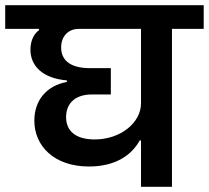

<svg xmlns="http://www.w3.org/2000/svg" viewBox="-40 -718 803 738"><path d="M502 0H621V-607H743V-698H-20V-607H110V-602C90 -588 77 -561 77 -527C77 -466 122 -417 217 -409V-403C137 -388 92 -331 92 -254C92 -158 167 -78 302 -78C404 -78 466 -122 497 -178H502ZM324 -182C249 -182 214 -216 214 -268C214 -317 245 -355 314 -355H386V-456H307C224 -456 195 -491 195 -536C195 -576 220 -607 263 -607H502V-321C502 -246 423 -182 324 -182Z"/></svg>

Font: IBM Plex Devanagari Medium
Style: Regular
Weight: 600
Designer: Mike Abbink, Paul van der Laan, Pieter van Rosmalen, Erin McLaughlin
Foundry: Bold Monday
Version: Version 1.0